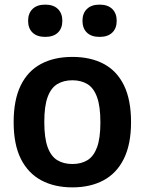

<svg xmlns="http://www.w3.org/2000/svg" viewBox="-20 -800 626 830"><path d="M293 10Q215.5 10 158.5 -20.5Q101.5 -51 70.2 -113.2Q39 -175.5 39 -271.5Q39 -368 69.5 -430.5Q100 -493 157 -523.5Q214 -554 293 -554Q372 -554 429 -523.5Q486 -493 516.2 -430.5Q546.5 -368 546.5 -272Q546.5 -176.5 515.5 -113.8Q484.5 -51 427.5 -20.5Q370.5 10 293 10ZM293 -91Q331 -91 358 -107.5Q385 -124 399.5 -163.2Q414 -202.5 414 -271Q414 -340.5 399.5 -380.2Q385 -420 357.8 -436.5Q330.5 -453 293 -453Q255 -453 227.8 -436.5Q200.5 -420 186 -380.8Q171.5 -341.5 171.5 -273Q171.5 -203.5 186 -163.8Q200.5 -124 227.8 -107.5Q255 -91 293 -91ZM410.5 -640.5Q375 -640.5 355.8 -659Q336.5 -677.5 336.5 -710Q336.5 -742.5 355.8 -761.2Q375 -780 410.5 -780Q446 -780 465.2 -761.2Q484.5 -742.5 484.5 -710Q484.5 -677.5 465.2 -659Q446 -640.5 410.5 -640.5ZM175.5 -640.5Q140 -640.5 120.8 -659Q101.5 -677.5 101.5 -710Q101.5 -742.5 120.8 -761.2Q140 -780 175.5 -780Q211 -780 230.2 -761.2Q249.5 -742.5 249.5 -710Q249.5 -677.5 230.2 -659Q211 -640.5 175.5 -640.5Z"/></svg>

Font: Encode Sans Condensed Thin SemiBold
Style: Regular
Weight: 600
Version: Version 3.002